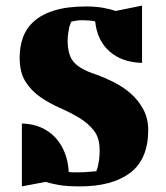

<svg xmlns="http://www.w3.org/2000/svg" viewBox="-20 -649 593 684"><path d="M287 -626Q319 -626 345.5 -621.5Q372 -617 392 -610L486 -629V-425Q414 -427 370 -466Q326 -505 319 -573Q299 -577 272 -577Q262 -577 255.5 -576Q249 -575 244 -574L234 -572Q230 -564 227 -553Q225 -544 223 -531.5Q221 -519 221 -504Q221 -451 244.5 -426Q268 -401 321 -384Q352 -373 385 -356.5Q418 -340 445.5 -316Q473 -292 490.5 -259.5Q508 -227 508 -186Q508 -82 444 -33.5Q380 15 265 15Q216 15 187 9.5Q158 4 142 -1L58 15V-209Q97 -208 127 -194.5Q157 -181 178 -158Q199 -135 211 -104Q223 -73 225 -36Q233 -35 240 -35H257Q267 -35 278.5 -35.5Q290 -36 300 -37Q311 -38 323 -39Q326 -46 329 -57Q331 -66 333 -80Q335 -94 335 -114Q335 -158 314 -184.5Q293 -211 261 -230Q229 -249 192.5 -265Q156 -281 124 -303Q92 -325 71 -358Q50 -391 50 -444Q50 -483 62 -516Q74 -549 101.5 -573.5Q129 -598 174.5 -612Q220 -626 287 -626Z"/></svg>

Font: Bigshot One
Style: Regular
Weight: 400
Designer: Gesine Todt
Foundry: Gesine Todt
Version: Version 1.000